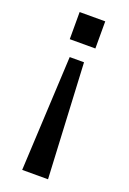

<svg xmlns="http://www.w3.org/2000/svg" viewBox="-134 -565 520 775"><g transform="rotate(20 126.0 -178.0)"><path d="M68 161 92.5 -332.5H154L179 161ZM68 -400.5V-517H178V-400.5Z"/></g></svg>

Font: Public Sans Thin
Style: Regular
Weight: 400
Version: Version 2.001